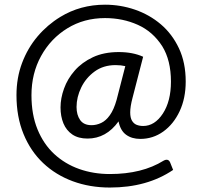

<svg xmlns="http://www.w3.org/2000/svg" viewBox="-20 -700 876 839"><path d="M460 119.5Q372.5 119.5 298 92Q223.5 64.5 168.5 12.5Q113.5 -39.5 82.8 -114.5Q52 -189.5 52 -284Q52 -360 76.5 -425Q101 -490 144 -540.8Q187 -591.5 243.5 -626Q331 -679.5 439 -679.5Q506.5 -679.5 569.8 -657.8Q633 -636 682.8 -593.8Q732.5 -551.5 762 -488.8Q791.5 -426 791.5 -343.5Q791.5 -270.5 765 -214Q738.5 -157.5 693.5 -125.2Q648.5 -93 593 -93Q556 -93 531 -111.2Q506 -129.5 498 -169.5Q444 -94.5 362.5 -94.5Q322.5 -94.5 296.2 -112.2Q270 -130 257.2 -160.8Q244.5 -191.5 244.5 -230.5Q244.5 -270.5 259.8 -313Q275 -355.5 306.5 -391.5Q338 -427.5 386 -450Q434 -472.5 499 -472.5Q560.5 -472.5 605.5 -452L559 -272Q549 -234 549 -209Q549 -185.5 556.8 -172.5Q564.5 -159.5 577.2 -154.5Q590 -149.5 605.5 -149.5Q656 -149.5 691.5 -203.5Q727 -257.5 727 -343.5Q727 -436.5 689 -498Q648 -562 582.2 -591.5Q516.5 -621 439 -621Q347 -621 274.2 -576.2Q201.5 -531.5 159.5 -455.2Q117.5 -379 117.5 -284Q117.5 -199 144 -134.5Q170.5 -70 217.2 -26.8Q264 16.5 326.2 38.5Q388.5 60.5 460 60.5Q601 60.5 695 2Q701.5 -2 708 -2Q718.5 -2 723.5 10L736.5 42.5Q623 119.5 460 119.5ZM380 -153Q401.5 -153 422.2 -162.8Q443 -172.5 460.2 -196.8Q477.5 -221 489.5 -263.5L527.5 -411Q508.5 -415.5 485 -415.5Q432 -415.5 393.8 -387.8Q355.5 -360 335 -317.8Q314.5 -275.5 314.5 -232.5Q314.5 -198 330.2 -175.5Q346 -153 380 -153Z"/></svg>

Font: Verano Sans
Style: Regular
Weight: 400
Designer: Lukasz Dziedzic with Adam Twardoch and Botio Nikoltchev
Foundry: tyPoland Lukasz Dziedzic
Version: Version 3.001;December 28, 2019;FontCreator 12.0.0.2547 64-b